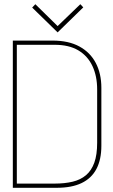

<svg xmlns="http://www.w3.org/2000/svg" viewBox="-20 -893 537 913"><path d="M376 -858 362 -873 254 -769 148 -873 133 -857 254 -739ZM230 -700H41V0H250Q321 0 368 -22.5Q415 -45 438.5 -89.5Q462 -134 462 -200V-475Q462 -543 435.5 -593.5Q409 -644 357.5 -672Q306 -700 230 -700ZM240 -20H60V-680H240Q308 -680 352.5 -653.5Q397 -627 419.5 -579Q442 -531 442 -468V-214Q442 -157 428.5 -119.5Q415 -82 389 -60Q363 -38 325.5 -29Q288 -20 240 -20Z"/></svg>

Font: Advent Pro Thin
Style: Regular
Weight: 250
Version: Version 3.000